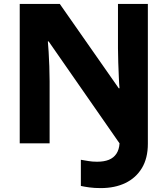

<svg xmlns="http://www.w3.org/2000/svg" viewBox="-20 -734 858 983"><path d="M496 229Q463 229 437.5 225.5Q412 222 394 218V84Q413 87 432.5 90.5Q452 94 477 94Q513 94 537.5 84Q562 74 576 53Q590 32 592 0L229 -522H225Q227 -503 229 -468.5Q231 -434 232.5 -394.5Q234 -355 234 -318V0H81V-714H286L588 -282H592Q590 -301 588.5 -336.5Q587 -372 585.5 -412.5Q584 -453 584 -487V-714H737V2Q737 76 706.5 126.5Q676 177 622 203Q568 229 496 229Z"/></svg>

Font: Noto Sans Khmer ExtraBold
Style: Regular
Weight: 800
Version: Version 2.003